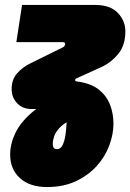

<svg xmlns="http://www.w3.org/2000/svg" viewBox="-20 -538 526 775"><path d="M170 217Q100 217 60.5 181Q21 145 21 86Q21 43 41.5 0Q62 -43 106.5 -82Q151 -121 222 -152L264 -53Q235 -38 219.5 -21Q204 -4 198.5 12.5Q193 29 193 43Q193 53 197 58.5Q201 64 210 64Q225 64 233 47Q241 30 244.5 4.5Q248 -21 249 -46Q249 -57 249 -66Q249 -75 249 -82Q242 -90 228.5 -93Q215 -96 205 -98H106Q72 -98 49.5 -121Q27 -144 27 -179Q27 -217 49 -242Q71 -267 104 -283L232 -346Q237 -348 240 -352Q243 -356 243 -360Q243 -368 233 -368H46L69 -518H365Q425 -518 455.5 -486Q486 -454 486 -412Q486 -355 457.5 -320.5Q429 -286 393 -269L287 -221Q286 -220 284.5 -218.5Q283 -217 283 -215Q283 -210 292 -209L299 -208Q350 -200 380.5 -175Q411 -150 424.5 -114.5Q438 -79 438 -39Q438 4 421 49.5Q404 95 370 132.5Q336 170 286 193.5Q236 217 170 217Z"/></svg>

Font: MuseoModerno Black
Style: Italic
Weight: 900
Italic angle: -9°
Designer: Pablo Cosgaya, Héctor Gatti, Marcela Romero, and the Authors of The MuseoModerno Project.
Foundry: Omnibus-Type Team
Version: Version 1.003